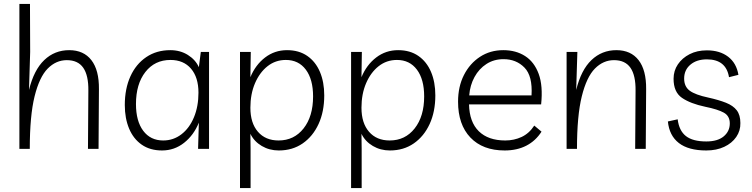

<svg xmlns="http://www.w3.org/2000/svg" viewBox="-20 -760 3836 980"><path d="M79 0V-740H133L134 -495L128 -301Q153 -403 206 -453.5Q259 -504 333 -504Q407 -504 446.5 -453Q486 -402 485 -305L483 0H429L431 -297Q432 -375 405 -414Q378 -453 321 -453Q266 -453 223.5 -410Q181 -367 156.5 -268Q132 -169 132 0Z M1047 -495V0H991L995 -134Q969 -70 919.5 -31Q870 8 807 8Q746 8 703.5 -21.5Q661 -51 639 -103.5Q617 -156 617 -224Q617 -307 645.5 -370Q674 -433 726.5 -468.5Q779 -504 849 -504Q900 -504 939 -479.5Q978 -455 995 -417L1005 -495ZM850 -454Q770 -454 722 -392.5Q674 -331 674 -229Q674 -142 711 -92.5Q748 -43 813 -43Q865 -43 906 -74.5Q947 -106 970 -161.5Q993 -217 993 -287Q993 -365 955 -409.5Q917 -454 850 -454Z M1205 200V-495H1260L1258 -366Q1284 -429 1333 -466.5Q1382 -504 1445 -504Q1506 -504 1548.5 -474.5Q1591 -445 1613 -393Q1635 -341 1635 -273Q1635 -190 1606 -127Q1577 -64 1525 -28Q1473 8 1403 8Q1355 8 1316 -15Q1277 -38 1258 -77L1259 0V200ZM1402 -43Q1481 -43 1529.5 -104.5Q1578 -166 1578 -268Q1578 -355 1541 -404.5Q1504 -454 1439 -454Q1386 -454 1345.5 -422Q1305 -390 1281.5 -335Q1258 -280 1258 -210Q1258 -132 1296.5 -87.5Q1335 -43 1402 -43Z M1772 200V-495H1827L1825 -366Q1851 -429 1900 -466.5Q1949 -504 2012 -504Q2073 -504 2115.5 -474.5Q2158 -445 2180 -393Q2202 -341 2202 -273Q2202 -190 2173 -127Q2144 -64 2092 -28Q2040 8 1970 8Q1922 8 1883 -15Q1844 -38 1825 -77L1826 0V200ZM1969 -43Q2048 -43 2096.5 -104.5Q2145 -166 2145 -268Q2145 -355 2108 -404.5Q2071 -454 2006 -454Q1953 -454 1912.5 -422Q1872 -390 1848.5 -335Q1825 -280 1825 -210Q1825 -132 1863.5 -87.5Q1902 -43 1969 -43Z M2556 8Q2444 8 2381 -58Q2318 -124 2318 -241Q2318 -318 2348 -377Q2378 -436 2430 -470Q2482 -504 2549 -504Q2613 -504 2660 -474Q2707 -444 2729.5 -383Q2752 -322 2742 -227H2374Q2376 -137 2424 -90Q2472 -43 2559 -43Q2604 -43 2642.5 -61Q2681 -79 2707 -119L2744 -88Q2714 -41 2666.5 -16.5Q2619 8 2556 8ZM2550 -458Q2501 -458 2463 -433.5Q2425 -409 2402 -367Q2379 -325 2375 -273H2693Q2699 -372 2657 -415Q2615 -458 2550 -458Z M2872 0V-495H2927L2921 -301Q2946 -403 2999 -453.5Q3052 -504 3126 -504Q3200 -504 3239.5 -453Q3279 -402 3278 -305L3276 0H3222L3224 -297Q3225 -375 3198 -414Q3171 -453 3114 -453Q3059 -453 3016.5 -410Q2974 -367 2949.5 -268Q2925 -169 2925 0Z M3585 8Q3494 8 3445 -30Q3396 -68 3389 -140L3439 -151Q3446 -93 3481 -65.5Q3516 -38 3585 -38Q3643 -38 3674 -64Q3705 -90 3705 -130Q3705 -168 3674.5 -185Q3644 -202 3580 -215Q3504 -231 3461 -260.5Q3418 -290 3418 -358Q3418 -399 3440 -431.5Q3462 -464 3500 -483.5Q3538 -503 3588 -503Q3654 -503 3696.5 -470.5Q3739 -438 3749 -378L3701 -366Q3686 -457 3588 -457Q3536 -457 3504 -430Q3472 -403 3472 -359Q3472 -318 3500.5 -297Q3529 -276 3595 -262Q3649 -250 3685.5 -235.5Q3722 -221 3740.5 -197Q3759 -173 3759 -132Q3760 -93 3738 -61Q3716 -29 3676.5 -10.5Q3637 8 3585 8Z"/></svg>

Font: Livvic Light
Style: Regular
Weight: 300
Designer: Jacques Le Bailly, Baron von Fonthausen
Version: Version 1.001; ttfautohint (v1.8.2)